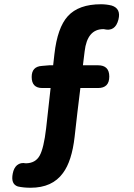

<svg xmlns="http://www.w3.org/2000/svg" viewBox="-20 -774 629 903"><path d="M124 109Q90 109 64 103Q30 92 40 42Q45 16 60 3Q77 -11 101 -6Q102 -6 103 -6Q147 -7 166.5 -42Q186 -77 197 -171L218 -360H179Q129 -360 129 -412Q129 -461 177 -464L212 -467H230L236 -520Q250 -644 299 -698Q350 -754 455 -754Q480 -754 505 -748Q550 -734 537 -682Q522 -623 468 -637Q467 -637 466 -637Q390 -637 378 -532L370 -467H441Q494 -467 494 -414Q494 -360 441 -360H358L344 -245L331 -131Q318 -16 276 40Q226 109 124 109Z"/></svg>

Font: GenSenRounded TW B
Style: Regular
Weight: 700
Version: Version 1.501;PS 1;hotconv 16.6.51;makeotf.lib2.5.65220